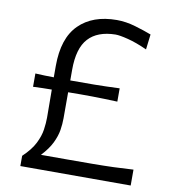

<svg xmlns="http://www.w3.org/2000/svg" viewBox="-82 -799 775 870"><g transform="rotate(10 306.0 -364.0)"><path d="M69.8 0H577.5V-73.1Q532.5 -70.3 488 -68.6Q443.6 -67 391.9 -66.7Q340.3 -66.3 272.8 -66.3H152.9Q185.3 -101 200.5 -132.3Q215.7 -163.7 220.4 -192.1Q225 -220.5 225 -247.1V-366.9Q282.7 -367.7 335.7 -367.1Q388.6 -366.4 451.9 -363.8V-425Q388.7 -422.3 336 -421.7Q283.3 -421 225.2 -421.4V-470.8Q225.2 -569.6 267 -615Q308.7 -660.5 391.2 -661.8Q410.8 -661.8 449.8 -651.9Q488.9 -642.1 538.8 -619.4L547.3 -689.5Q516.8 -701.4 472.5 -714.5Q428.1 -727.7 386.3 -727.7Q275.3 -727.7 212.3 -665.2Q149.2 -602.7 149.2 -475.2V-422.3Q128.7 -422.4 107.4 -423.1Q86.1 -423.9 64.1 -425V-363.8Q86.1 -364.8 107.7 -365.4Q129.3 -366 150 -366L150.9 -236.9Q150.9 -212.3 146.5 -181.8Q142.2 -151.4 125.1 -117.3Q108 -83.2 69.8 -47.2Z"/></g></svg>

Font: Pinar-VF
Style: Regular
Weight: 300
Designer: Amin Abedi
Version: Version 3.0